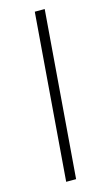

<svg xmlns="http://www.w3.org/2000/svg" viewBox="-112 -745 436 785"><g transform="rotate(-15 106.0 -352.5)"><path d="M108 0H66L122 -705H164Z"/></g></svg>

Font: Iunito ExtraLight
Style: Italic
Weight: 200
Italic angle: -4.541°
Designer: Vernon Adams
Foundry: Vernon Adams
Version: Version 2.001;November 30, 2019;FontCreator 12.0.0.2547 64-b